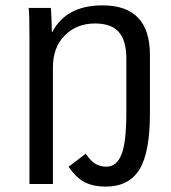

<svg xmlns="http://www.w3.org/2000/svg" viewBox="-20 -689 640 719"><path d="M541.5 -264.6Q541.5 -117.7 502 -54Q462.4 9.8 376 9.8Q331.1 9.8 299.1 -5.6Q267.1 -21 236.8 -64.5L300.8 -113.3Q321.8 -84 338.9 -74.5Q356 -64.9 378.4 -64.9Q417 -64.9 435.1 -110.8Q453.1 -156.7 453.1 -266.6V-470.2Q453.1 -537.1 424.8 -569.1Q396.5 -601.1 335.9 -601.1Q267.1 -601.1 222.7 -556.4Q178.2 -511.7 178.2 -437V0H90.3V-546.4Q90.3 -638.7 87.4 -659.2H170.4Q170.9 -656.7 171.4 -646Q171.9 -635.3 172.6 -621.3Q173.3 -607.4 174.3 -568.8H175.8Q227.5 -668.9 364.3 -668.9Q541.5 -668.9 541.5 -482.9Z"/></svg>

Font: Courier New
Style: Regular
Weight: 400
Designer: Steve Matteson
Foundry: Ascender Corporation
Version: Version 2.00.3